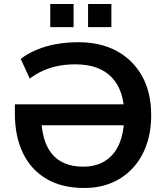

<svg xmlns="http://www.w3.org/2000/svg" viewBox="-20 -925 825 955"><path d="M400 10Q286 10 209 -36.5Q132 -83 93 -166Q54 -249 54 -359V-406H628V-302H151L185 -353Q185 -225 237.5 -160.5Q290 -96 394 -96Q491 -96 544.5 -161.5Q598 -227 598 -353Q598 -475 536 -540Q474 -605 355 -605Q311 -605 271.5 -597.5Q232 -590 196.5 -574.5Q161 -559 128 -534L83 -632Q118 -659 162.5 -677.5Q207 -696 259 -705.5Q311 -715 370 -715Q480 -715 561 -671Q642 -627 687 -546Q732 -465 732 -352Q732 -269 708 -202.5Q684 -136 640 -88.5Q596 -41 535 -15.5Q474 10 400 10ZM418 -790V-905H534V-790ZM230 -790V-905H346V-790Z"/></svg>

Font: NunitoSans3
Style: Bold
Weight: 700
Designer: Vernon Adams
Foundry: Vernon Adams
Version: Version 3.101;gftools[0.9.27]